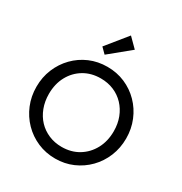

<svg xmlns="http://www.w3.org/2000/svg" viewBox="-218 -1126 1230 1297"><g transform="rotate(30 397.0 -478.0)"><path d="M398 10Q324 10 260.1 -17.6Q196.2 -45.2 148.2 -94.4Q100.2 -143.5 73.4 -208.5Q46.5 -273.5 46.5 -348Q46.5 -422.8 73.2 -487.2Q100 -551.8 147.6 -600.6Q195.2 -649.5 258.6 -676.8Q322 -704 396 -704Q470 -704 533.5 -676.8Q597 -649.5 644.9 -600.6Q692.8 -551.8 719.6 -486.8Q746.5 -421.8 746.5 -347Q746.5 -272.5 719.8 -207.5Q693 -142.5 645.4 -93.9Q597.8 -45.2 534.5 -17.6Q471.2 10 398 10ZM396 -80.2Q470.5 -80.2 527.4 -114.8Q584.2 -149.2 616.9 -209.6Q649.5 -270 649.5 -348Q649.5 -406 630.8 -454.5Q612 -503 578 -538.9Q544 -574.8 497.9 -594.2Q451.8 -613.8 396 -613.8Q322.2 -613.8 265.4 -579.8Q208.5 -545.8 176 -485.9Q143.5 -426 143.5 -348Q143.5 -290 162.2 -240.6Q181 -191.2 214.6 -155.6Q248.2 -120 294.8 -100.1Q341.2 -80.2 396 -80.2ZM337 -765 296.2 -805.8 426.5 -966.5 497 -896Z"/></g></svg>

Font: Outfit Thin
Style: Regular
Weight: 100
Designer: Rodrigo Fuenzalida
Foundry: fragTYPE
Version: Version 1.000